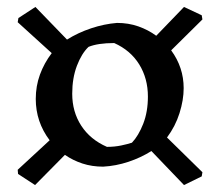

<svg xmlns="http://www.w3.org/2000/svg" viewBox="-20 -584 615 553"><path d="M81 -51 32 -83 31 -95 123 -180Q83 -233 83 -299Q83 -336 95 -369Q107 -402 129 -431L31 -520L33 -532L82 -564L173 -470Q205 -490 242.5 -502.5Q280 -515 317 -518Q350 -518 378.5 -508Q407 -498 430 -481L510 -564L561 -540L563 -528L473 -439Q509 -390 509 -330Q509 -296 497 -258Q485 -220 461 -188L563 -88L561 -76L510 -51L416 -149Q386 -130 350 -118Q314 -106 277 -104Q245 -104 217.5 -113Q190 -122 167 -138ZM288 -161Q310 -161 329 -165Q348 -169 360 -173Q379 -193 392.5 -227.5Q406 -262 406 -306Q406 -358 381 -398.5Q356 -439 309 -460Q262 -460 235 -449Q215 -430 201.5 -394.5Q188 -359 188 -314Q188 -262 214 -222Q240 -182 288 -161Z"/></svg>

Font: Labrada SemiBold
Style: Regular
Weight: 600
Designer: Mercedes Jáuregui
Foundry: Omnibus-Type Team
Version: Version 1.000; ttfautohint (v1.8.4.7-5d5b)